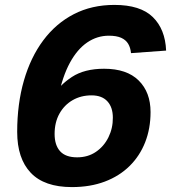

<svg xmlns="http://www.w3.org/2000/svg" viewBox="-20 -746 697 782"><path d="M272.8 16Q160.6 16 105.3 -42.2Q50 -100.4 50 -208.8Q50 -322.8 77.3 -417.6Q104.6 -512.4 156.1 -581.5Q207.6 -650.6 280.6 -688.3Q353.6 -726 446 -726Q551.8 -726 602.4 -676.5Q653 -627 656.6 -540L513.6 -529.6Q511.4 -552.2 501.9 -567.9Q492.4 -583.6 473.4 -592.1Q454.4 -600.6 423.2 -600.6Q375.6 -600.6 335.2 -573.1Q294.8 -545.6 264.8 -490.6Q234.8 -435.6 217.6 -352L197.2 -356Q222.2 -399.2 273 -432.6Q323.8 -466 404 -466Q496.6 -466 544.9 -418.1Q593.2 -370.2 593.2 -289.6Q593.2 -222.4 571.2 -166.5Q549.2 -110.6 507.5 -69.6Q465.8 -28.6 406.6 -6.3Q347.4 16 272.8 16ZM294.2 -105.2Q338 -105.2 370.7 -127.5Q403.4 -149.8 421.7 -186.8Q440 -223.8 439.6 -266.8Q439.6 -309.2 417.3 -333.4Q395 -357.6 352.8 -357.6Q309.6 -357.6 275.7 -338Q241.8 -318.4 222.1 -283.1Q202.4 -247.8 202.4 -200.4Q202.4 -154.8 224.8 -130Q247.2 -105.2 294.2 -105.2Z"/></svg>

Font: Geist
Style: Italic
Weight: 400
Italic angle: -12°
Designer: Basement.studio, Andrés Briganti, Mateo Zaragoza
Foundry: Basement.studio, Vercel, Andrés Briganti, Guido Ferreyra, Mateo Zaragoza
Version: Version 1.500